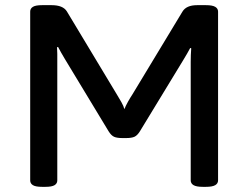

<svg xmlns="http://www.w3.org/2000/svg" viewBox="-20 -722 962 744"><path d="M143 2Q118 2 107.5 -4.5Q97 -11 97 -23V-677Q97 -689 107.5 -695.5Q118 -702 143 -702H180Q224 -702 239 -678L434 -354Q442 -341 450.5 -326Q459 -311 462 -299Q467 -312 476 -328Q485 -344 493 -356L687 -677Q702 -702 744 -702H778Q803 -702 814 -695.5Q825 -689 825 -677V-23Q825 -11 814 -4.5Q803 2 778 2H766Q741 2 730 -4.5Q719 -11 719 -23V-482Q719 -496 719.5 -509Q720 -522 721 -535L717 -536Q706 -515 690 -489L522 -213Q512 -197 501 -192Q490 -187 468 -187H455Q433 -187 422 -192Q411 -197 401 -213L231 -494Q224 -506 217 -518Q210 -530 205 -540L201 -539Q202 -527 202 -513Q202 -499 202 -483V-23Q202 -11 191.5 -4.5Q181 2 156 2Z"/></svg>

Font: Asap Semi Expanded Medium
Style: Regular
Weight: 500
Width: 6
Designer: Pablo Cosgaya
Foundry: Omnibus-Type
Version: Version 3.001; ttfautohint (v1.8.4.7-5d5b)